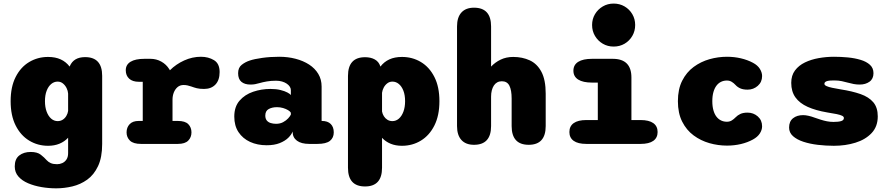

<svg xmlns="http://www.w3.org/2000/svg" viewBox="-20 -805 4992 1074"><path d="M294.5 248.5Q253 248.5 212 241.5Q171 234.5 137 220Q103 205.5 82.8 182.2Q62.5 159 62.5 126Q62.5 84.5 87.5 64.8Q112.5 45 152 45Q188.5 45 208.2 60.5Q228 76 241 91Q250.5 101.5 264.2 107.5Q278 113.5 299.5 113.5Q314.5 113.5 328.5 107.2Q342.5 101 351.8 87.2Q361 73.5 361 51.5V-34.5Q341 -13 312.8 -1.2Q284.5 10.5 249 10.5Q191 10.5 143.2 -18.5Q95.5 -47.5 67.5 -103.2Q39.5 -159 39.5 -239Q39.5 -319 67.5 -374.2Q95.5 -429.5 143.2 -458Q191 -486.5 249 -486.5Q289.5 -486.5 319.5 -472.8Q349.5 -459 369.5 -432.5L370.5 -435Q392 -485.5 456 -485.5Q551.5 -485.5 551.5 -381V0Q551.5 75.5 528.5 124.2Q505.5 173 467.8 200Q430 227 384.5 237.8Q339 248.5 294.5 248.5ZM302.5 -127.5Q318.5 -127.5 331 -135.5Q343.5 -143.5 351.2 -156.8Q359 -170 361 -184.5V-281.5Q360 -297 352.5 -312.2Q345 -327.5 332.2 -338Q319.5 -348.5 302.5 -348.5Q282.5 -348.5 266.5 -335.2Q250.5 -322 241 -297.5Q231.5 -273 231.5 -239Q231.5 -205.5 241 -180.2Q250.5 -155 266.5 -141.2Q282.5 -127.5 302.5 -127.5Z M945 -128.5H974.5Q1016 -128.5 1033.5 -110.2Q1051 -92 1051 -64.5Q1051 -37 1033 -18.5Q1015 0 974.5 0H769Q725.5 0 706.8 -18.5Q688 -37 688 -64.5Q688 -92 705 -110.2Q722 -128.5 756 -128.5H778.5V-347.5H757Q721.5 -347.5 702.5 -365Q683.5 -382.5 683.5 -412Q683.5 -443 710.2 -459.5Q737 -476 788 -476H821.5Q854.5 -476 882.2 -460.5Q910 -445 926.5 -418.5L930.5 -412Q964.5 -446 1010.2 -466.8Q1056 -487.5 1104 -487.5Q1145.5 -487.5 1177 -468.5Q1208.5 -449.5 1208.5 -402Q1208.5 -356.5 1185 -332Q1161.5 -307.5 1121.5 -307.5Q1096.5 -307.5 1080.8 -311.5Q1065 -315.5 1050.5 -321Q1039.5 -325 1029 -327.2Q1018.5 -329.5 1007 -329.5Q987 -329.5 973.2 -317.8Q959.5 -306 952.2 -287.5Q945 -269 945 -247.5Z M1710.5 0Q1665 0 1641 -18Q1617 -36 1617 -67V-69.5Q1610.5 -52 1592.5 -34.2Q1574.5 -16.5 1544.5 -4.5Q1514.5 7.5 1471.5 7.5Q1420 7.5 1379 -11.2Q1338 -30 1314.2 -65.8Q1290.5 -101.5 1290.5 -153Q1290.5 -208 1320 -242Q1349.5 -276 1396 -291.8Q1442.5 -307.5 1493 -307.5Q1525 -307.5 1549 -301.5Q1573 -295.5 1587.8 -287.5Q1602.5 -279.5 1607 -273.5V-301Q1607 -311 1601 -320.2Q1595 -329.5 1584 -337Q1573 -344.5 1557.8 -349Q1542.5 -353.5 1524 -353.5Q1496.5 -353.5 1473.2 -349.5Q1450 -345.5 1431 -340Q1418.5 -336.5 1407.2 -334.2Q1396 -332 1381 -332Q1349 -332 1330.5 -347.2Q1312 -362.5 1312 -395.5Q1312 -426.5 1331.8 -442.2Q1351.5 -458 1377.5 -466.5Q1402.5 -475 1446.8 -481.2Q1491 -487.5 1542 -487.5Q1590.5 -487.5 1633.5 -476.2Q1676.5 -465 1709.2 -443.8Q1742 -422.5 1760.5 -391.5Q1779 -360.5 1779 -321V-128.5H1780.5Q1813 -128.5 1830 -111.5Q1847 -94.5 1847 -64.5Q1847 -34.5 1825.8 -17.2Q1804.5 0 1755 0ZM1607 -174.5Q1603.5 -181.5 1591.5 -188.8Q1579.5 -196 1563.2 -200.8Q1547 -205.5 1529.5 -205.5Q1502 -205.5 1483 -195Q1464 -184.5 1464 -158.5Q1464 -141.5 1472.2 -131.2Q1480.5 -121 1494.2 -116.8Q1508 -112.5 1524 -112.5Q1547 -112.5 1564 -121.8Q1581 -131 1592 -143Q1603 -155 1607 -164Z M1926.5 -380Q1926.5 -485 2022 -485Q2054 -485 2076.5 -472.5Q2099 -460 2107.5 -434L2108 -432.5Q2128 -459 2158 -472.8Q2188 -486.5 2228.5 -486.5Q2287 -486.5 2334.5 -458Q2382 -429.5 2410 -374.2Q2438 -319 2438 -239Q2438 -159 2410 -103.2Q2382 -47.5 2334.5 -18.5Q2287 10.5 2228.5 10.5Q2193 10.5 2165 -1Q2137 -12.5 2117 -34V133.5Q2117 238 2022 238Q1926.5 238 1926.5 133.5ZM2117 -181.5Q2119.5 -167.5 2127.2 -155Q2135 -142.5 2147.2 -135Q2159.5 -127.5 2175 -127.5Q2195 -127.5 2211 -141.2Q2227 -155 2236.5 -180.2Q2246 -205.5 2246 -239Q2246 -273 2236.5 -297.5Q2227 -322 2211 -335.2Q2195 -348.5 2175 -348.5Q2159 -348.5 2146.5 -339Q2134 -329.5 2126.5 -315.2Q2119 -301 2117 -286Z M2937.5 5Q2842 5 2842 -100V-253.5Q2842 -300.5 2829.5 -325.5Q2817 -350.5 2787 -350.5Q2772.5 -350.5 2761.2 -344.2Q2750 -338 2742.5 -326.5Q2735 -315 2731 -299.2Q2727 -283.5 2727 -264.5V-100Q2727 5 2631.5 5Q2585.5 5 2561 -22Q2536.5 -49 2536.5 -100V-657Q2536.5 -708 2561 -735Q2585.5 -762 2631.5 -762Q2727 -762 2727 -657V-432.5Q2749.5 -456.5 2780.5 -471.5Q2811.5 -486.5 2851 -486.5Q2902 -486.5 2943.2 -467.5Q2984.5 -448.5 3008.5 -403.5Q3032.5 -358.5 3032.5 -281V-100Q3032.5 5 2937.5 5Z M3260 -133.5H3324V-343H3292Q3241 -343 3214.2 -360Q3187.5 -377 3187.5 -409.5Q3187.5 -442 3214.2 -459Q3241 -476 3292 -476H3407.5Q3512 -476 3512 -371.5V-133.5H3563Q3610.5 -133.5 3634.5 -116.2Q3658.5 -99 3658.5 -66.5Q3658.5 -34.5 3634.5 -17.2Q3610.5 0 3563 0H3260Q3213 0 3189 -17.2Q3165 -34.5 3165 -66.5Q3165 -99 3189 -116.2Q3213 -133.5 3260 -133.5ZM3292 -665Q3292 -698.5 3308.2 -725.8Q3324.5 -753 3351.8 -769Q3379 -785 3412.5 -785Q3446.5 -785 3473.8 -769Q3501 -753 3517 -725.8Q3533 -698.5 3533 -665Q3533 -631.5 3517 -604Q3501 -576.5 3473.8 -560.5Q3446.5 -544.5 3412.5 -544.5Q3379 -544.5 3351.8 -560.5Q3324.5 -576.5 3308.2 -604Q3292 -631.5 3292 -665Z M4046.5 9.5Q3997 9.5 3948.5 -4.2Q3900 -18 3860 -47.5Q3820 -77 3796 -124.5Q3772 -172 3772 -239Q3772 -306 3796 -353.5Q3820 -401 3860 -430.5Q3900 -460 3948.5 -473.8Q3997 -487.5 4046.5 -487.5Q4087 -487.5 4124.2 -478.8Q4161.5 -470 4191.5 -454Q4218 -440 4230.5 -419.8Q4243 -399.5 4243 -379.5Q4243 -346 4218.8 -324.8Q4194.5 -303.5 4162 -303.5Q4137.5 -303.5 4121.5 -310.5Q4105.5 -317.5 4094.5 -329.5Q4085 -340 4073.2 -347.2Q4061.5 -354.5 4046 -354.5Q4028.5 -354.5 4013.8 -347.5Q3999 -340.5 3988 -326.2Q3977 -312 3970.8 -290.2Q3964.5 -268.5 3964.5 -239Q3964.5 -209.5 3970.8 -187.8Q3977 -166 3988 -152Q3999 -138 4013.8 -131Q4028.5 -124 4046 -124Q4061.5 -124 4073.2 -131.2Q4085 -138.5 4094.5 -148.5Q4106 -160.5 4121.8 -167.8Q4137.5 -175 4162 -175Q4194.5 -175 4218.8 -153.8Q4243 -132.5 4243 -98.5Q4243 -78.5 4230.5 -58.8Q4218 -39 4191.5 -24.5Q4161.5 -8 4124.2 0.8Q4087 9.5 4046.5 9.5Z M4644.5 10.5Q4599.5 10.5 4555 5.2Q4510.5 0 4474 -12Q4437.5 -24 4415.8 -43.5Q4394 -63 4394 -91.5Q4394 -126 4416 -143.5Q4438 -161 4472.5 -161Q4486 -161 4502.8 -157.2Q4519.5 -153.5 4538 -146.5Q4554 -141 4571 -135.5Q4588 -130 4606 -126.5Q4624 -123 4642.5 -123Q4670.5 -123 4685.5 -127.8Q4700.5 -132.5 4700.5 -145Q4700.5 -152.5 4690.5 -157.5Q4680.5 -162.5 4660 -166.8Q4639.5 -171 4607.5 -176Q4543 -187 4498 -207.2Q4453 -227.5 4429.5 -260.2Q4406 -293 4406 -341.5Q4406 -383 4427 -411Q4448 -439 4482.8 -455.8Q4517.5 -472.5 4560 -480Q4602.5 -487.5 4645 -487.5Q4683.5 -487.5 4722.5 -483.8Q4761.5 -480 4794 -470.2Q4826.5 -460.5 4846.2 -442.5Q4866 -424.5 4866 -395.5Q4866 -364 4843.8 -348Q4821.5 -332 4789 -332Q4771.5 -332 4755.5 -335Q4739.5 -338 4723.5 -342.5Q4708 -347 4688.8 -351Q4669.5 -355 4647.5 -355Q4636.5 -355 4626.5 -354.5Q4616.5 -354 4608.5 -352Q4600.5 -350 4596 -346.2Q4591.5 -342.5 4591.5 -336Q4591.5 -329 4603.2 -323.5Q4615 -318 4635.5 -313.8Q4656 -309.5 4683 -305Q4747 -295 4793.5 -278.8Q4840 -262.5 4865 -233Q4890 -203.5 4890 -154Q4890 -97 4855.5 -60.5Q4821 -24 4765.2 -6.8Q4709.5 10.5 4644.5 10.5Z"/></svg>

Font: Sono Monospace ExtraBold
Style: Regular
Weight: 800
Version: Version 2.112